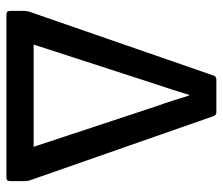

<svg xmlns="http://www.w3.org/2000/svg" viewBox="-68 -627 695 599"><g transform="rotate(90 279.5 -327.5)"><path d="M25 0Q14 0 14 -11V-57Q14 -62 16 -70L216 -647Q219 -655 228 -655H330Q339 -655 342 -647L543 -72Q545 -64 545 -59V-11Q545 0 535 0ZM119 -85H438L311 -469Q302 -494 294 -519Q286 -544 278 -570H276Q268 -544 260 -518.5Q252 -493 243 -467Z"/></g></svg>

Font: Sofia Sans Medium
Style: Regular
Weight: 500
Designer: Botio Nikoltchev, Ani Petrova
Foundry: lettersoup
Version: Version 4.101; ttfautohint (v1.8.4.7-5d5b)